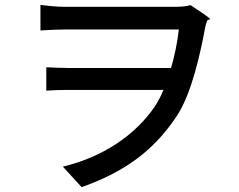

<svg xmlns="http://www.w3.org/2000/svg" viewBox="-20 -734 980 788"><path d="M455 -365H651C641 -341 630 -320 618 -301C536 -178 400 -89 238 -50L315 34C509 -34 625 -132 712 -268C766 -356 801 -506 823 -626C825 -634 827 -641 830 -648C833 -656 840 -651 842 -656C843 -659 799 -689 762 -713C743 -707 717 -706 693 -706C643 -706 309 -706 247 -706C208 -706 168 -711 146 -714V-609C180 -611 216 -613 247 -613C310 -613 657 -613 714 -613C708 -560 697 -506 682 -455H470H258C227 -455 196 -457 170 -458V-362C201 -364 227 -365 260 -365Z"/></svg>

Font: GenSekiGothic2 TW M
Style: Regular
Weight: 500
Version: Version 2.100;PS 2.1;hotconv 16.6.51;makeotf.lib2.5.65220 DE